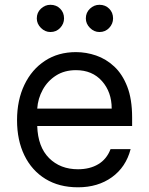

<svg xmlns="http://www.w3.org/2000/svg" viewBox="-20 -770 622 801"><path d="M305.4 11.4Q226.6 11.4 169.6 -23.6Q112.6 -58.6 81.9 -121.6Q51.1 -184.7 51.1 -268.5Q51.1 -352.3 81.9 -416.4Q112.6 -480.5 167.8 -516.5Q223 -552.6 296.9 -552.6Q339.5 -552.6 381 -538.4Q422.6 -524.1 456.7 -492.4Q490.8 -460.6 511 -408.4Q531.2 -356.2 531.2 -279.8V-244.3H135.3Q138.1 -157 184.8 -110.4Q231.5 -63.9 305.4 -63.9Q354.8 -63.9 389.9 -84.9Q425.1 -105.8 441.1 -147.7H524.9Q505.3 -72.8 446.9 -30.7Q388.5 11.4 305.4 11.4ZM135.3 -316.8H446Q446 -386 405.5 -431.6Q365.1 -477.3 296.9 -477.3Q248.9 -477.3 213.8 -454.9Q178.6 -432.5 158.4 -395.8Q138.1 -359 135.3 -316.8ZM190.3 -636.4Q168 -636.4 150.7 -653.6Q133.5 -670.8 133.5 -693.2Q133.5 -717.7 150.7 -733.8Q168 -750 190.3 -750Q214.8 -750 231 -733.8Q247.2 -717.7 247.2 -693.2Q247.2 -670.8 231 -653.6Q214.8 -636.4 190.3 -636.4ZM394.9 -636.4Q372.5 -636.4 355.3 -653.6Q338.1 -670.8 338.1 -693.2Q338.1 -717.7 355.3 -733.8Q372.5 -750 394.9 -750Q419.4 -750 435.5 -733.8Q451.7 -717.7 451.7 -693.2Q451.7 -670.8 435.5 -653.6Q419.4 -636.4 394.9 -636.4Z"/></svg>

Font: Inter Zeller
Style: Regular
Weight: 400
Designer: Rasmus Andersson; Joe Bland
Foundry: zeller
Version: Version 3.015;git-dec3a8cb1